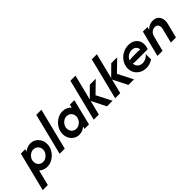

<svg xmlns="http://www.w3.org/2000/svg" viewBox="72 -1683 2907 2907"><g transform="rotate(-45 1525.0 -229.5)"><path d="M-52.8 208.3 103.5 -416.7H198.6L188.2 -376.4Q213.9 -398.6 245.8 -412.2Q277.8 -425.7 313.2 -425.7Q363.2 -425.7 402.8 -401Q442.4 -376.4 466 -334Q489.6 -291.7 489.6 -237.5Q489.6 -188.2 469.4 -144.1Q449.3 -100 415.3 -65.3Q381.2 -30.6 337.8 -11.1Q294.4 8.3 247.2 8.3Q209.7 8.3 176.7 -4.5Q143.8 -17.4 119.4 -40.3L56.2 208.3ZM254.2 -88.9Q289.6 -88.9 319.4 -108Q349.3 -127.1 367.7 -157.6Q386.1 -188.2 386.1 -223.6Q386.1 -252.8 372.9 -276.4Q359.7 -300 336.8 -314.2Q313.9 -328.5 283.3 -328.5Q247.9 -328.5 218.1 -309.4Q188.2 -290.3 169.8 -259.7Q151.4 -229.2 151.4 -193.8Q151.4 -163.9 164.6 -140.3Q177.8 -116.7 201 -102.8Q224.3 -88.9 254.2 -88.9Z M517.4 0 684 -666.7H793.8L627.1 0Z M935.4 8.3Q886.1 8.3 846.2 -16.3Q806.2 -41 783 -83.7Q759.7 -126.4 759.7 -179.2Q759.7 -228.5 779.5 -272.9Q799.3 -317.4 833.3 -351.7Q867.4 -386.1 911.1 -405.9Q954.9 -425.7 1001.4 -425.7Q1043.8 -425.7 1079.9 -409.7Q1116 -393.8 1141 -365.3L1153.5 -416.7H1249.3L1145.8 0H1050L1060.4 -40.3Q1034.7 -18.8 1003.1 -5.2Q971.5 8.3 935.4 8.3ZM965.3 -88.2Q1000.7 -88.2 1030.9 -107.3Q1061.1 -126.4 1079.2 -157.3Q1097.2 -188.2 1097.2 -223.6Q1097.2 -252.8 1084.4 -276.4Q1071.5 -300 1048.3 -314.2Q1025 -328.5 994.4 -328.5Q959 -328.5 929.2 -309.4Q899.3 -290.3 881.2 -259.4Q863.2 -228.5 863.2 -193.8Q863.2 -164.6 876 -140.6Q888.9 -116.7 912.2 -102.4Q935.4 -88.2 965.3 -88.2Z M1532.6 -0.7 1409 -245.8 1580.6 -416.7H1707.6L1528.5 -242.4L1652.1 -0.7ZM1247.9 0 1414.6 -666.7H1523.6L1356.9 0Z M1991 -0.7 1867.4 -245.8 2038.9 -416.7H2166L1986.8 -242.4L2110.4 -0.7ZM1706.2 0 1872.9 -666.7H1981.9L1815.3 0Z M2366.7 12.5Q2307.6 12.5 2260.4 -13.2Q2213.2 -38.9 2186.1 -83.3Q2159 -127.8 2159 -183.3Q2159 -232.6 2179.2 -277.1Q2199.3 -321.5 2235.4 -355.9Q2271.5 -390.3 2318.4 -409.7Q2365.3 -429.2 2417.4 -429.2Q2482.6 -429.2 2526.4 -400Q2570.1 -370.8 2587.8 -321.5Q2605.6 -272.2 2590.3 -211.1L2581.2 -176.4H2322.9Q2308.3 -176.4 2294.1 -177.8Q2279.9 -179.2 2264.6 -181.9Q2269.4 -135.4 2300 -108Q2330.6 -80.6 2377.1 -80.6Q2415.3 -80.6 2452.1 -100Q2488.9 -119.4 2506.9 -147.9V-33.3Q2479.9 -12.5 2443.4 0Q2406.9 12.5 2366.7 12.5ZM2266 -249.3Q2307.6 -257.6 2342.4 -257.6H2432.6Q2450 -257.6 2466 -256.6Q2481.9 -255.6 2497.2 -252.1Q2495.8 -292.4 2469.8 -316.3Q2443.8 -340.3 2399.3 -340.3Q2353.5 -340.3 2317.4 -314.9Q2281.2 -289.6 2266 -249.3Z M2612.5 0 2716.7 -416.7H2815.3L2803.5 -368.8Q2831.2 -399.3 2866 -414.2Q2900.7 -429.2 2936.8 -429.2Q2993.1 -429.2 3026 -401.4Q3059 -373.6 3069.4 -329.2Q3079.9 -284.7 3067.4 -235.4L3008.3 0H2898.6L2957.6 -234Q2968.1 -275.7 2951.7 -307.3Q2935.4 -338.9 2891 -338.9Q2856.9 -338.9 2826.4 -314.9Q2795.8 -291 2783.3 -242.4L2721.5 0Z"/></g></svg>

Font: Afacad SemiBold
Style: Italic
Weight: 600
Italic angle: -14°
Designer: Kristian Moeller
Foundry: Dicotype
Version: Version 1.000